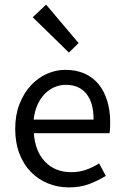

<svg xmlns="http://www.w3.org/2000/svg" viewBox="-20 -801 536 833"><path d="M279 12Q230 12 187.5 -5.5Q145 -23 113.5 -55.5Q82 -88 64 -135Q46 -182 46 -242Q46 -302 64.5 -349.5Q83 -397 113.5 -430Q144 -463 183 -480.5Q222 -498 264 -498Q310 -498 346.5 -482Q383 -466 407.5 -436Q432 -406 445 -364Q458 -322 458 -270Q458 -257 457.5 -244.5Q457 -232 455 -223H127Q132 -145 175.5 -99.5Q219 -54 289 -54Q324 -54 353.5 -64.5Q383 -75 410 -92L439 -38Q407 -18 368 -3Q329 12 279 12ZM126 -282H386Q386 -356 354.5 -394.5Q323 -433 266 -433Q240 -433 216.5 -423Q193 -413 174 -393.5Q155 -374 142.5 -346Q130 -318 126 -282ZM279 -573 122 -726 180 -781 321 -614Z"/></svg>

Font: Pinyin1712
Style: Regular
Weight: 400
Version: Version 1